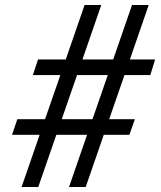

<svg xmlns="http://www.w3.org/2000/svg" viewBox="-20 -745 640 765"><path d="M159.5 -270 220.5 -446H111L131.5 -508H242L317 -725H383.5L308.5 -508H431L506 -725H572.5L497.5 -508H598L579 -446H476L415 -270H517.5L495.5 -208H393.5L321.5 0H255L327 -208H204.5L132.5 0H66L138 -208H28L49 -270ZM348.5 -270 409.5 -446H287L226 -270Z"/></svg>

Font: JuliaMono Light
Style: Italic
Weight: 300
Italic angle: -9°
Monospace: yes
Designer: cormullion
Foundry: corm
Version: Version 0.054; ttfautohint (v1.8.4)